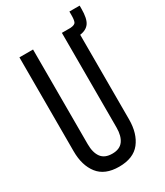

<svg xmlns="http://www.w3.org/2000/svg" viewBox="-194 -852 808 940"><g transform="rotate(-30 209.5 -382.0)"><path d="M114 -165V-700H37V-169C37 -115.7 49.7 -72.8 75 -40.5C100.3 -8.2 139.7 8 193 8C247 8 286.7 -8.2 312 -40.5C337.3 -72.8 350 -115.7 350 -169V-647C374.7 -650.3 392.3 -660 403 -676C413.7 -692 419 -718 419 -754V-772H361V-751C361 -733.7 359.3 -721.2 356 -713.5C352.7 -705.8 342.7 -701.3 326 -700H277V-165C277 -133 270.5 -108.2 257.5 -90.5C244.5 -72.8 224 -64 196 -64C167.3 -64 146.5 -72.8 133.5 -90.5C120.5 -108.2 114 -133 114 -165Z"/></g></svg>

Font: SVN-Bebas Neue
Style: Regular
Weight: 400
Designer: Ryoichi Tsunekawa
Foundry: Ryoichi Tsunekawa
Version: Version 001.003